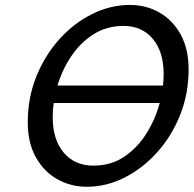

<svg xmlns="http://www.w3.org/2000/svg" viewBox="-20 -730 769 763"><path d="M729.5 -454.6Q729.5 -356.4 695.3 -271.7Q661.1 -187 603 -123Q544.9 -59.1 473.1 -23.4Q401.4 12.2 325.7 12.2Q260.7 12.2 207.3 -18.1Q153.8 -48.3 122.1 -105.7Q90.3 -163.1 90.3 -244.1Q90.3 -342.3 124.8 -427Q159.2 -511.7 217 -575.4Q274.9 -639.2 347.4 -674.8Q419.9 -710.4 496.1 -710.4Q560.5 -710.4 613.5 -680.2Q666.5 -649.9 698 -592.8Q729.5 -535.6 729.5 -454.6ZM208.5 -390.1H627.9Q628.9 -401.9 629.6 -413.1Q630.4 -424.3 630.4 -435.5Q630.4 -523.9 587.4 -575.4Q544.4 -627 470.7 -627Q403.8 -627 351.6 -593.8Q299.3 -560.5 263.2 -506.6Q227.1 -452.6 208.5 -390.1ZM614.7 -320.8H193.4Q191.4 -306.2 190.4 -292.2Q189.5 -278.3 189.5 -264.2Q189.5 -175.8 232.9 -123.8Q276.4 -71.8 351.6 -71.8Q420.9 -71.8 473.6 -107.2Q526.4 -142.6 562 -199.7Q597.7 -256.8 614.7 -320.8Z"/></svg>

Font: Andika
Style: Italic
Weight: 400
Italic angle: -14°
Designer: Victor Gaultney, Annie Olsen, Julie Remington, Don Collingsworth, Eric Hays, Becca Hirsbrunner
Foundry: SIL International
Version: Version 6.101